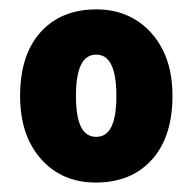

<svg xmlns="http://www.w3.org/2000/svg" viewBox="-20 -742 407 406"><path d="M344.7 -539.1Q344.7 -453.1 301.3 -404.5Q257.8 -356 182.6 -356Q110.8 -356 66.7 -405.8Q22.5 -455.6 22.5 -539.1Q22.5 -626 65.9 -674.1Q109.4 -722.2 184.1 -722.2Q230.5 -722.2 266.6 -700.2Q302.7 -678.2 323.7 -637.5Q344.7 -596.7 344.7 -539.1ZM140.6 -539.1Q140.6 -495.6 151.1 -474.1Q161.6 -452.6 183.6 -452.6Q205.1 -452.6 215.6 -474.1Q226.1 -495.6 226.1 -539.1Q226.1 -582.5 215.6 -604.5Q205.1 -626.5 183.6 -626.5Q161.6 -626.5 151.1 -604.5Q140.6 -582.5 140.6 -539.1Z"/></svg>

Font: Open Sans SemiCondensed ExtraBold
Style: Regular
Weight: 800
Width: 4
Designer: Monotype Design Team
Foundry: Monotype Imaging Inc.
Version: Version 3.000